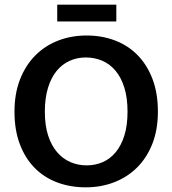

<svg xmlns="http://www.w3.org/2000/svg" viewBox="-20 -792 738 822"><path d="M351 -640Q417 -640 473 -618.5Q529 -597 569.5 -555.5Q610 -514 633 -453.5Q656 -393 656 -314Q656 -237 632.5 -177Q609 -117 567.5 -75.5Q526 -34 469.5 -12Q413 10 347 10Q281 10 225 -11Q169 -32 128.5 -73Q88 -114 65 -174.5Q42 -235 42 -314Q42 -391 65.5 -451.5Q89 -512 130.5 -554Q172 -596 228.5 -618Q285 -640 351 -640ZM172 -314Q172 -255 186 -212Q200 -169 224.5 -140.5Q249 -112 281.5 -98Q314 -84 351 -84Q388 -84 420 -98Q452 -112 475.5 -140.5Q499 -169 512.5 -212Q526 -255 526 -314Q526 -374 512 -418Q498 -462 473.5 -490.5Q449 -519 416.5 -532.5Q384 -546 347 -546Q310 -546 278 -531.5Q246 -517 222.5 -488.5Q199 -460 185.5 -416Q172 -372 172 -314ZM478 -772V-700H225V-772Z"/></svg>

Font: Mukta Mahee SemiBold
Style: Regular
Weight: 600
Designer: Shuchita Grover, Noopur Datye, Girish Dalvi, Yashodeep Gholap
Foundry: Ek Type
Version: Version 2.538;PS 1.000;hotconv 16.6.51;makeotf.lib2.5.65220;